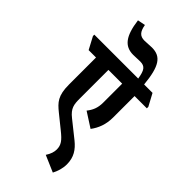

<svg xmlns="http://www.w3.org/2000/svg" viewBox="-375 -960 1194 1194"><g transform="rotate(45 222.5 -363.0)"><path d="M343 -194C373 -234 392 -282 392 -343V-532H500V-545L457 -625H383C369 -772 335 -822 255 -822C234 -822 213 -819 192 -819C153 -819 134 -838 125 -890L74 -880C90 -758 128 -707 205 -707C224 -707 246 -709 265 -709C307 -709 321 -688 331 -625H-55V-613L-12 -532H53V-294C53 -196 82 -167 131 -127L219 -56C268 -17 285 6 285 45C285 66 278 90 260 117L369 164C383 138 395 103 395 66C395 3 367 -37 324 -72L215 -159C165 -198 162 -229 162 -281V-532H283V-365C283 -318 269 -287 245 -257Z"/></g></svg>

Font: Noto Serif Devanagari ExtraCondensed
Style: Bold
Weight: 700
Width: 2
Designer: Universal Thirst, Indian Type Foundry and the Monotype Design Team
Foundry: Monotype Imaging Inc.
Version: Version 2.004